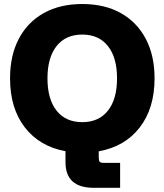

<svg xmlns="http://www.w3.org/2000/svg" viewBox="-20 -736 807 942"><path d="M440.4 185.5Q301.3 185.5 301.3 59.6V5.9Q173.8 -17.6 101.6 -111.3Q29.3 -205.1 29.3 -351.6Q29.3 -463.9 72.3 -545.7Q115.2 -627.4 194.8 -671.9Q274.4 -716.3 383.8 -716.3Q493.2 -716.3 572.5 -671.9Q651.9 -627.4 695.1 -545.7Q738.3 -463.9 738.3 -351.6Q738.3 -204.6 665.5 -110.6Q592.8 -16.6 464.4 6.3V35.6Q464.4 52.2 469 57.6Q473.6 63 488.8 63H569.3V185.5ZM383.8 -136.7Q464.8 -136.7 509.5 -193.1Q554.2 -249.5 554.2 -351.6Q554.2 -453.6 509.5 -510Q464.8 -566.4 383.8 -566.4Q302.2 -566.4 257.6 -510Q212.9 -453.6 212.9 -351.6Q212.9 -249.5 257.6 -193.1Q302.2 -136.7 383.8 -136.7Z"/></svg>

Font: Schibsted Grotesk ExtraBold
Style: Regular
Weight: 800
Designer: Bakken & Baeck AS, Henrik Kongsvoll
Foundry: Schibsted ASA
Version: Version 1.100; ttfautohint (v1.8.4.7-5d5b);gftools[0.9.25]